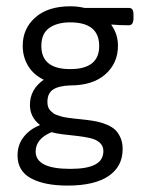

<svg xmlns="http://www.w3.org/2000/svg" viewBox="-20 -420 454 601"><path d="M191.4 160.9Q118.9 160.9 76.9 138.1Q34.9 115.3 34.9 66.6Q34.9 33.3 53.9 8.9Q72.9 -15.5 103.8 -27.7L104.6 -29.3Q73.7 -53.5 73.7 -91.6Q73.7 -140.3 116.9 -170.4Q84.8 -185.9 68 -213.8Q51.1 -241.8 51.1 -276.7Q51.1 -330.6 90.6 -365.4Q130 -400.3 200.6 -400.3Q222.4 -400.3 244.9 -395.2H383.3Q391.2 -395.2 394.6 -390Q397.9 -384.9 397.9 -372.6V-363.9Q397.9 -340.9 383.3 -340.9Q351.2 -340.9 329.4 -343.2L328.6 -341.7Q349.2 -313.5 349.2 -276.7Q349.2 -222.4 309.9 -187.5Q270.7 -152.6 199.8 -152.6Q163.7 -151.4 146.1 -139.7Q128.4 -128 128.4 -100.7Q128.4 -92.7 130.4 -86.2Q132.4 -79.7 136.9 -74.7Q141.5 -69.8 146.3 -66Q151 -62.2 159.3 -59.5Q167.7 -56.7 174 -54.9Q180.3 -53.1 191.6 -51.5Q202.9 -49.9 209.9 -49.1Q216.8 -48.4 229.9 -47Q243 -45.6 250.1 -44.8Q269.9 -42.4 284.2 -39.4Q298.5 -36.5 314.5 -29.7Q330.6 -23 340.5 -13.7Q350.4 -4.4 357.1 10.9Q363.9 26.2 363.9 46.4Q363.9 101.1 319.9 131Q275.9 160.9 191.4 160.9ZM199.8 -203.7Q290.5 -203.7 290.5 -275.9Q290.5 -350 199.8 -350Q158.9 -350 134.2 -332.5Q109.4 -315.1 109.4 -275.9Q109.4 -203.7 199.8 -203.7ZM199.8 108.6Q252.9 108.6 278.2 94.9Q303.6 81.3 303.6 52.7Q303.6 36.9 292.5 26.8Q281.4 16.6 262.2 12.3Q243 7.9 223.1 5.7Q203.3 3.6 179.3 0.8Q155.4 -2 141.1 -6.3Q91.6 14.7 91.6 54.3Q91.6 108.6 199.8 108.6Z"/></svg>

Font: Jaldi
Style: Regular
Weight: 400
Designer: Pablo Cosgaya and Nicolas Silva
Foundry: Omnibus-Type
Version: Version 1.001;PS 001.001;hotconv 1.0.70;makeotf.lib2.5.58329